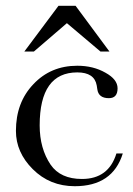

<svg xmlns="http://www.w3.org/2000/svg" viewBox="-20 -643 459 663"><path d="M97 -465H64L182 -623H241L358 -465H327L211 -563ZM404 -113Q369 0 238 0Q152 0 93 -59Q35 -117 35 -191Q35 -289 95 -352Q155 -416 247 -416Q302 -416 344 -392Q386 -369 386 -338Q386 -304 356 -304Q320 -304 316 -335L314 -348Q306 -393 247 -393Q117 -393 117 -210Q117 -130 155 -74Q189 -25 263 -25Q355 -25 382 -113Z"/></svg>

Font: New Athena Unicode
Style: Regular
Weight: 400
Designer: J. Rusten 1997; rev. by R. Hancock 2001, 2002, rev. by D. Mastronarde 2002-2021
Foundry: GreekKeys New Athena Unicode
Version: Version 5.008